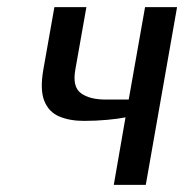

<svg xmlns="http://www.w3.org/2000/svg" viewBox="-20 -520 518 540"><path d="M300 0 333 -190Q314 -186 282 -183Q250 -180 216 -180Q176 -180 146.5 -192.5Q117 -205 104.5 -236.5Q92 -268 102 -325L133 -500H223L192 -325Q183 -276 207.5 -258Q232 -240 277 -240H342L388 -500H478L390 0Z"/></svg>

Font: Cuprum
Style: Italic
Weight: 400
Italic angle: -10°
Designer: Jovanny Lemonad
Foundry: Jovanny Lemonad
Version: Version 3.000